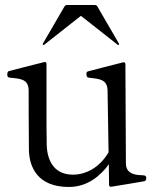

<svg xmlns="http://www.w3.org/2000/svg" viewBox="-20 -735 644 764"><path d="M153 -556C154 -556 155 -556 156 -557L302 -672L448 -557C449 -556 450 -556 451 -556C452 -556 454 -557 454 -559C454 -560 454 -560 453 -562L367 -710C365 -713 362 -715 358 -715H246C242 -715 239 -713 237 -710L151 -562C150 -560 150 -560 150 -559C150 -557 152 -556 153 -556ZM542 -38C534 -38 527 -39 521 -40C495 -45 481 -59 481 -85L479 -480C479 -485 476 -488 470 -487C440 -479 343 -455 330 -451C325 -449 324 -447 324 -442C324 -436 324 -427 333 -426C375 -421 407 -420 408 -375L412 -129C375 -66 320 -40 270 -40C188 -40 168 -107 166 -155C165 -179 165 -263 165 -341V-481C165 -486 162 -489 156 -488C126 -480 28 -456 15 -452C10 -450 9 -444 9 -439C9 -434 9 -427 19 -426C60 -422 93 -421 94 -376C94 -376 94 -214 95 -143C95 -71 129 9 254 9C331 9 382 -39 413 -81L414 0C414 6 417 9 423 8C452 3 548 -12 555 -14C561 -16 562 -22 562 -26C562 -33 561 -38 542 -38Z"/></svg>

Font: Shippori Mincho OTF
Style: Regular
Weight: 400
Designer: FONTDASU
Foundry: FONTDASU / Google Inc. / but / Adobe
Version: Version 3.300;hotconv 1.0.109;makeotfexe 2.5.65596